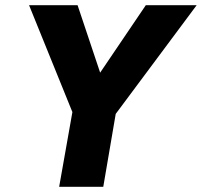

<svg xmlns="http://www.w3.org/2000/svg" viewBox="-20 -720 778 740"><path d="M542 -700 366 -440 279 -700H92L259 -288L208 0H378L426 -281L738 -700Z"/></svg>

Font: Jost*
Style: Bold Italic
Weight: 700
Italic angle: -10°
Version: Version 3.7